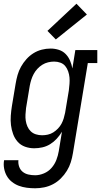

<svg xmlns="http://www.w3.org/2000/svg" viewBox="-23 -789 543 1032"><path d="M166 223Q143 223 120.5 220Q98 217 78 209.5Q58 202 41 188.5Q24 175 13.5 156.5Q3 138 -1 116Q-5 94 -1 72H76Q74 90 80 107Q86 124 99 134.5Q112 145 129.5 149Q147 153 166 153Q189 153 213 143Q237 133 254 113.5Q271 94 280 70.5Q289 47 293 23L310 -81Q298 -61 282 -43.5Q266 -26 246.5 -14Q227 -2 205 3Q183 8 161 8Q161 8 161 8Q161 8 161 8Q135 8 111.5 -0.5Q88 -9 72 -27Q56 -45 47.5 -68.5Q39 -92 36 -116.5Q33 -141 35 -167.5Q37 -194 41 -219L61 -339Q65 -363 71.5 -386Q78 -409 90 -430.5Q102 -452 119 -471Q136 -490 157 -503Q178 -516 201.5 -522Q225 -528 249 -528Q272 -528 293.5 -521Q315 -514 330 -498.5Q345 -483 353.5 -463Q362 -443 366 -421L382 -520H500V-450H449L369 34Q365 59 357.5 83Q350 107 336.5 129Q323 151 304 170Q285 189 262 201Q239 213 214.5 218Q190 223 166 223ZM204 -62Q219 -62 234.5 -65.5Q250 -69 263.5 -77.5Q277 -86 288.5 -98Q300 -110 307.5 -124Q315 -138 319.5 -153Q324 -168 327 -183L347 -303Q349 -320 350.5 -338Q352 -356 350.5 -372.5Q349 -389 343.5 -405Q338 -421 328 -433.5Q318 -446 302 -452Q286 -458 268 -458Q252 -458 235.5 -454Q219 -450 204.5 -441Q190 -432 178 -419Q166 -406 158 -391Q150 -376 145 -360Q140 -344 137 -328L117 -208Q115 -191 114 -173.5Q113 -156 115.5 -140Q118 -124 124.5 -109Q131 -94 142.5 -83Q154 -72 170 -67Q186 -62 203 -62ZM277 -577 232 -623 388 -769 444 -711Z"/></svg>

Font: Iosevka Gothic
Style: Italic
Weight: 400
Italic angle: -9°
Monospace: yes
Designer: Belleve Invis
Foundry: Belleve Invis
Version: Version 15.5.1; ttfautohint (v1.8.4)